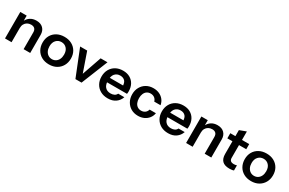

<svg xmlns="http://www.w3.org/2000/svg" viewBox="139 -1875 4667 3099"><g transform="rotate(30 2472.0 -325.5)"><path d="M481.5 -461.9C451.4 -492.3 409.7 -507.4 356.1 -507.4C310.9 -507.4 272.2 -496.6 239.9 -475C212.7 -456.8 192.3 -432.2 176.1 -403.6V-497.8H57V-4.2H179V-270.3C179 -297.5 184.6 -321.3 195.9 -342C207.2 -362.6 223 -378.8 243.3 -390.4C263.7 -402 286.7 -407.8 312.5 -407.8C342.2 -407.8 364.8 -400.1 380.3 -384.6C395.8 -369.1 403.5 -346.2 403.5 -315.8V-4.2H526.5V-341C526.5 -391.3 511.5 -431.7 481.5 -462Z M1108.7 -385.5C1086.7 -423.5 1056.1 -453.4 1016.7 -475C977.3 -496.6 931.1 -507.4 878.3 -507.4C826 -507.4 780 -496.6 740.4 -475C700.7 -453.4 669.9 -423.5 647.9 -385.5C626 -347.4 615 -303.2 615 -252.8C615 -202.5 626 -157.8 647.9 -118.8C669.9 -79.7 700.7 -49.2 740.4 -27.3C780 -5.4 826 5.6 878.3 5.6C930.6 5.6 976.4 -5.4 1015.7 -27.3C1055.1 -49.2 1085.9 -79.7 1108.2 -118.8C1130.4 -157.8 1141.6 -202.5 1141.6 -252.8C1141.6 -303.2 1130.6 -347.4 1108.7 -385.5ZM996.4 -168.1C984.8 -143.9 968.6 -125.2 948 -112C927.3 -98.8 904.1 -92.2 878.3 -92.2C851.8 -92.2 828.4 -98.8 808.1 -112C787.8 -125.2 771.6 -143.9 759.7 -168.1C747.8 -192.3 741.8 -220.9 741.8 -253.8C741.8 -302.2 754.7 -340.3 780.5 -368C806.3 -395.8 838.9 -409.7 878.3 -409.7C917.7 -409.7 950.1 -395.8 975.6 -368C1001.1 -340.3 1013.8 -302.2 1013.8 -253.8C1013.8 -220.9 1008 -192.3 996.4 -168.1Z M1554.3 -497.7 1429 -137.1 1303.6 -497.7H1172L1369.4 -4.1H1483.6L1682 -497.7Z M2183.4 -391.3C2163.4 -428 2135.4 -456.6 2099.2 -476.9C2063.1 -497.3 2020.5 -507.4 1971.4 -507.4C1919.8 -507.4 1874.7 -496.6 1835.9 -475C1797.2 -453.4 1767 -423.4 1745.4 -385C1723.8 -346.6 1713 -302.2 1713 -251.9C1713 -201.5 1723.8 -157 1745.4 -118.3C1767 -79.6 1797.4 -49.2 1836.4 -27.3C1875.5 -5.4 1921.1 5.6 1973.4 5.6C2031.5 5.6 2079.7 -7.9 2118.1 -35.1C2156.5 -62.2 2183.8 -98.9 2199.9 -145.4H2084.7C2075.7 -125.4 2061.5 -110.6 2042.1 -100.9C2022.7 -91.2 2000.2 -86.4 1974.4 -86.4C1929.8 -86.4 1895.5 -100.4 1871.3 -128.5C1852.9 -149.8 1841.5 -178.5 1837.1 -214.1H2209.6C2210.9 -221.9 2211.8 -229.6 2212.5 -237.4C2213.1 -245.1 2213.4 -253.5 2213.4 -262.5C2213.4 -311.6 2203.4 -354.5 2183.4 -391.3ZM1839.6 -299.3C1845 -329.2 1855.3 -354 1871.3 -372.9C1895.5 -401.3 1928.3 -415.5 1969.6 -415.5C2007.7 -415.5 2037.3 -403.8 2058.6 -380.6C2075.9 -361.8 2084.3 -333.3 2087.5 -299.3Z M2612.2 -114.4C2592.2 -99.6 2568 -92.2 2539.6 -92.2C2513.8 -92.2 2491.2 -98.8 2471.8 -112C2452.5 -125.2 2437.6 -143.8 2427.3 -167.7C2417 -191.5 2411.8 -219.6 2411.8 -251.9C2411.8 -283.5 2417 -311.2 2427.3 -335.1C2437.6 -359 2452.3 -377.4 2471.3 -390.3C2490.4 -403.2 2513.1 -409.7 2539.6 -409.7C2568 -409.7 2592.2 -402.2 2612.2 -387.4C2632.2 -372.5 2645.7 -351.9 2652.8 -325.4H2770C2764.1 -361.6 2750.6 -393.4 2729.3 -420.8C2708 -448.2 2680.9 -469.5 2648 -484.7C2615.1 -499.8 2578.3 -507.4 2537.6 -507.4C2488 -507.4 2444.2 -496.4 2406.5 -474.5C2368.7 -452.6 2339 -422.4 2317.4 -384C2295.8 -345.6 2285 -301.6 2285 -251.9C2285 -202.2 2295.8 -157.8 2317.4 -118.8C2339 -79.7 2368.7 -49.2 2406.5 -27.3C2444.2 -5.4 2488 5.6 2537.6 5.6C2578.3 5.6 2614.9 -2 2647.5 -17.1C2680.1 -32.3 2707.2 -53.6 2728.8 -81C2750.4 -108.5 2764.1 -140.2 2770 -176.4H2652.8C2645.7 -149.9 2632.2 -129.3 2612.2 -114.4Z M3308.4 -391.3C3288.4 -428 3260.4 -456.6 3224.2 -476.9C3188.1 -497.3 3145.5 -507.4 3096.4 -507.4C3044.8 -507.4 2999.7 -496.6 2960.9 -475C2922.2 -453.4 2892 -423.4 2870.4 -385C2848.8 -346.6 2838 -302.2 2838 -251.9C2838 -201.5 2848.8 -157 2870.4 -118.3C2892 -79.6 2922.4 -49.2 2961.4 -27.3C3000.5 -5.4 3046.1 5.6 3098.4 5.6C3156.5 5.6 3204.7 -7.9 3243.1 -35.1C3281.5 -62.2 3308.8 -98.9 3324.9 -145.4H3209.7C3200.7 -125.4 3186.5 -110.6 3167.1 -100.9C3147.7 -91.2 3125.2 -86.4 3099.4 -86.4C3054.8 -86.4 3020.5 -100.4 2996.3 -128.5C2977.9 -149.8 2966.5 -178.5 2962.1 -214.1H3334.6C3335.9 -221.9 3336.8 -229.6 3337.5 -237.4C3338.1 -245.1 3338.4 -253.5 3338.4 -262.5C3338.4 -311.6 3328.4 -354.5 3308.4 -391.3ZM2964.6 -299.3C2970 -329.2 2980.3 -354 2996.3 -372.9C3020.5 -401.3 3053.3 -415.5 3094.6 -415.5C3132.7 -415.5 3162.3 -403.8 3183.6 -380.6C3200.9 -361.8 3209.3 -333.3 3212.5 -299.3Z M3856.5 -461.9C3826.4 -492.3 3784.7 -507.4 3731.1 -507.4C3685.9 -507.4 3647.2 -496.6 3614.9 -475C3587.7 -456.8 3567.3 -432.2 3551.1 -403.6V-497.8H3432V-4.2H3554V-270.3C3554 -297.5 3559.6 -321.3 3570.9 -342C3582.2 -362.6 3598 -378.8 3618.3 -390.4C3638.7 -402 3661.7 -407.8 3687.5 -407.8C3717.2 -407.8 3739.8 -400.1 3755.3 -384.6C3770.8 -369.1 3778.5 -346.2 3778.5 -315.8V-4.2H3901.5V-341C3901.5 -391.3 3886.5 -431.7 3856.5 -462Z M4323.3 -401.9V-497.7H4188.7V-655.5L4065.9 -610V-497.7H3971V-401.9H4065.9V-166.7C4065.9 -109.3 4080.2 -66.2 4108.9 -37.5C4137.6 -8.8 4182.3 5.6 4242.9 5.6C4260.4 5.6 4276.2 4.5 4290.4 2.2C4304.6 0 4315.6 -3.1 4323.3 -7V-101.8C4315.5 -99.3 4307.4 -97.2 4298.6 -95.5C4289.8 -93.9 4280 -93.1 4269.1 -93.1C4241.3 -93.1 4221 -98.9 4208.1 -110.6C4195.2 -122.2 4188.7 -139.9 4188.7 -163.8V-401.9Z M4875.7 -385.5C4853.7 -423.5 4823.1 -453.4 4783.7 -475C4744.3 -496.6 4698.1 -507.4 4645.3 -507.4C4593 -507.4 4547 -496.6 4507.4 -475C4467.7 -453.4 4436.9 -423.5 4414.9 -385.5C4393 -347.4 4382 -303.2 4382 -252.8C4382 -202.5 4393 -157.8 4414.9 -118.8C4436.9 -79.7 4467.7 -49.2 4507.4 -27.3C4547 -5.4 4593 5.6 4645.3 5.6C4697.6 5.6 4743.4 -5.4 4782.7 -27.3C4822.1 -49.2 4852.9 -79.7 4875.2 -118.8C4897.4 -157.8 4908.6 -202.5 4908.6 -252.8C4908.6 -303.2 4897.6 -347.4 4875.7 -385.5ZM4763.4 -168.1C4751.8 -143.9 4735.6 -125.2 4715 -112C4694.3 -98.8 4671.1 -92.2 4645.3 -92.2C4618.8 -92.2 4595.4 -98.8 4575.1 -112C4554.8 -125.2 4538.6 -143.9 4526.7 -168.1C4514.8 -192.3 4508.8 -220.9 4508.8 -253.8C4508.8 -302.2 4521.7 -340.3 4547.5 -368C4573.3 -395.8 4605.9 -409.7 4645.3 -409.7C4684.7 -409.7 4717.1 -395.8 4742.6 -368C4768.1 -340.3 4780.8 -302.2 4780.8 -253.8C4780.8 -220.9 4775 -192.3 4763.4 -168.1Z"/></g></svg>

Font: Diatome Semibold
Style: Regular
Weight: 600
Designer: 15.100.17
Foundry: 15.100.17
Version: Version 1.005;Fontself Maker 3.5.8